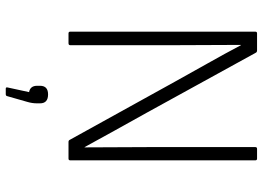

<svg xmlns="http://www.w3.org/2000/svg" viewBox="-143 -552 913 667"><g transform="rotate(90 313.5 -218.5)"><path d="M96 0Q90 0 90 -6V-649Q90 -655 96 -655H155Q161 -655 163 -651L372 -271Q404 -214 433.5 -160.5Q463 -107 491 -56H492Q492 -110 491.5 -166.5Q491 -223 491 -276V-649Q491 -655 497 -655H531Q537 -655 537 -649V-6Q537 0 531 0H473Q468 0 466 -4L263 -371Q231 -429 199 -485.5Q167 -542 137 -599H136Q136 -540 136.5 -482Q137 -424 137 -365V-6Q137 0 130 0ZM288 218Q282 218 284 211L300 137Q278 133 278 109V99Q278 71 308 71Q339 71 339 99V110Q339 126 334 143L314 213Q313 218 307 218Z"/></g></svg>

Font: Sofia Sans Semi Condensed Light
Style: Regular
Weight: 300
Designer: Botio Nikoltchev, Ani Petrova
Foundry: lettersoup
Version: Version 4.100; ttfautohint (v1.8.4.7-5d5b)